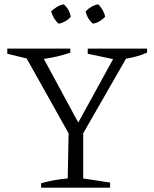

<svg xmlns="http://www.w3.org/2000/svg" viewBox="-20 -873 718 893"><path d="M171 0V-21Q234 -38 295 -43L299 -253L104 -601L14 -623V-647H307V-628Q248 -608 184 -599L344 -303L506 -598L388 -623V-647H664V-628Q617 -608 566 -600L367 -253V-43L492 -24V0ZM277 -853Q304 -828 309 -795Q299 -783 283.5 -774Q268 -765 252 -763Q240 -774 231 -789Q222 -804 218 -820Q230 -832 245 -841Q260 -850 277 -853ZM437 -853Q449 -841 457.5 -826Q466 -811 469 -795Q458 -783 443 -774Q428 -765 412 -763Q386 -785 378 -820Q389 -832 404.5 -841Q420 -850 437 -853Z"/></svg>

Font: Piazzolla Light
Style: Regular
Weight: 300
Designer: Juan Pablo del Peral
Foundry: Huerta Tipografica
Version: Version 1.330